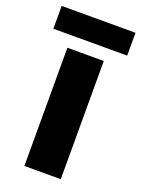

<svg xmlns="http://www.w3.org/2000/svg" viewBox="-152 -775 617 838"><g transform="rotate(20 156.5 -356.0)"><path d="M240 0H71V-549H240ZM328 -712V-606H-15V-712Z"/></g></svg>

Font: Noto Sans Meetei Mayek ExtraBold
Style: Regular
Weight: 800
Designer: Monotype Design Team and Neelakash Kshetrimayum
Foundry: Monotype Imaging Inc.
Version: Version 2.002; ttfautohint (v1.8.4.7-5d5b)